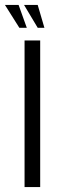

<svg xmlns="http://www.w3.org/2000/svg" viewBox="-36 -754 244 774"><path d="M63 0V-591H126V0ZM143 -642H116L61 -734H116ZM72 -642H42L-16 -734H39Z"/></svg>

Font: Alumni Sans
Style: Regular
Weight: 400
Designer: Robert E. Leuschke
Foundry: Robert E. Leuschke
Version: Version 1.018